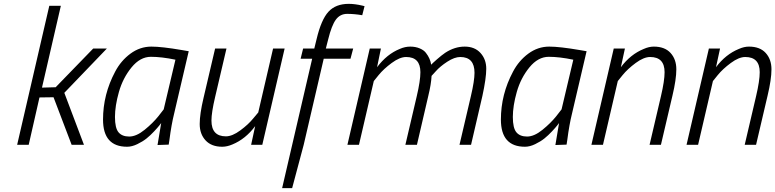

<svg xmlns="http://www.w3.org/2000/svg" viewBox="-20 -752 4026 997"><path d="M129 0 185 -246 258 -247 352 0H416L314 -270L535 -500H464L269 -299L198 -297L296 -722H236L69 0Z M640 10C656.7 10 674.3 5.5 693 -3.5C711.7 -12.5 727.7 -22.3 741 -33C754.3 -43.7 767.5 -56 780.5 -70C793.5 -84 802.2 -93.8 806.5 -99.5L817 -113C814.3 -99 808 -61 798 1L856 -1L860 -27C866.7 -79 874.7 -123.7 884 -161L960 -486L925 -492C855 -504 802 -510 766 -510C726.7 -510 690.5 -497.8 657.5 -473.5C624.5 -449.2 598 -418 578 -380C536 -301.3 515 -218.3 515 -131C515 -37 556.7 10 640 10ZM891 -442 830 -184 802 -148C783.3 -124.7 759.7 -101.3 731 -78C702.3 -54.7 675.7 -43 651 -43C626.3 -43 607.8 -50.3 595.5 -65C583.2 -79.7 577 -106.2 577 -144.5C577 -182.8 583.8 -226.2 597.5 -274.5C611.2 -322.8 633 -365.3 663 -402C693 -438.7 726.5 -457 763.5 -457C800.5 -457 843 -452 891 -442Z M1134 10C1150.7 10 1168.3 6 1187 -2C1232.3 -20.7 1271.7 -52.3 1305 -97L1284 0H1342L1458 -500H1398L1321 -168L1295 -137C1278.3 -116.3 1256 -95.7 1228 -75C1200 -54.3 1175 -44 1153 -44C1103 -44 1078 -71.3 1078 -126C1078 -153.3 1084.3 -194 1097 -248L1156 -500H1097L1037 -244C1023.7 -188 1017 -142.7 1017 -108C1017 -73.3 1027.2 -45 1047.5 -23C1067.8 -1 1096.7 10 1134 10Z M1791 -732C1745.7 -732 1710.5 -718.3 1685.5 -691C1660.5 -663.7 1640 -616.3 1624 -549L1612 -500H1554L1541 -447H1601L1445 225H1497L1557 0L1661 -447H1800L1814 -500H1672L1684 -547C1696 -595.7 1709.3 -630 1724 -650C1738.7 -670 1758.3 -680 1783 -680C1807.7 -680 1833.7 -677.7 1861 -673L1873 -720L1861 -723C1835.7 -729 1812.3 -732 1791 -732Z M2163 -377C2163 -347.7 2156.7 -306 2144 -252L2085 0H2145L2204 -254C2214 -294.7 2219.7 -329.3 2221 -358L2243 -382C2257.7 -398.7 2277.5 -415.2 2302.5 -431.5C2327.5 -447.8 2350 -456 2370 -456C2419.3 -456 2444 -428.7 2444 -374C2444 -346.7 2437.7 -306 2425 -252L2366 0H2426L2485 -254C2498.3 -315.3 2505 -362.3 2505 -395C2505 -427.7 2495 -455 2475 -477C2455 -499 2427.7 -510 2393 -510C2358.3 -510 2324.7 -499.3 2292 -478C2279.3 -469.3 2264.8 -457.8 2248.5 -443.5C2232.2 -429.2 2222.3 -420 2219 -416C2215.7 -438 2206.7 -458.3 2192 -477C2185.3 -486.3 2174.7 -494.2 2160 -500.5C2145.3 -506.8 2128.8 -510 2110.5 -510C2092.2 -510 2074 -506 2056 -498C2011.3 -480 1972 -448.3 1938 -403L1958 -500H1900L1784 0H1844L1921 -331L1946 -362C1963.3 -383.3 1986 -404.3 2014 -425C2042 -445.7 2067 -456 2089 -456C2138.3 -456 2163 -429.7 2163 -377Z M2706 10C2722.7 10 2740.3 5.5 2759 -3.5C2777.7 -12.5 2793.7 -22.3 2807 -33C2820.3 -43.7 2833.5 -56 2846.5 -70C2859.5 -84 2868.2 -93.8 2872.5 -99.5L2883 -113C2880.3 -99 2874 -61 2864 1L2922 -1L2926 -27C2932.7 -79 2940.7 -123.7 2950 -161L3026 -486L2991 -492C2921 -504 2868 -510 2832 -510C2792.7 -510 2756.5 -497.8 2723.5 -473.5C2690.5 -449.2 2664 -418 2644 -380C2602 -301.3 2581 -218.3 2581 -131C2581 -37 2622.7 10 2706 10ZM2957 -442 2896 -184 2868 -148C2849.3 -124.7 2825.7 -101.3 2797 -78C2768.3 -54.7 2741.7 -43 2717 -43C2692.3 -43 2673.8 -50.3 2661.5 -65C2649.2 -79.7 2643 -106.2 2643 -144.5C2643 -182.8 2649.8 -226.2 2663.5 -274.5C2677.2 -322.8 2699 -365.3 2729 -402C2759 -438.7 2792.5 -457 2829.5 -457C2866.5 -457 2909 -452 2957 -442Z M3375 -510C3358.3 -510 3341 -506 3323 -498C3277 -479.3 3237.3 -447.7 3204 -403L3225 -500H3167L3051 0H3111L3188 -331L3213 -362C3230.3 -383.3 3253 -404.3 3281 -425C3309 -445.7 3334 -456 3356 -456C3406 -456 3431 -429.7 3431 -377C3431 -347.7 3424.7 -306 3412 -252L3353 0H3412L3472 -256C3485.3 -312 3492 -357.3 3492 -392C3492 -426.7 3482 -455 3462 -477C3442 -499 3413 -510 3375 -510Z M3869 -510C3852.3 -510 3835 -506 3817 -498C3771 -479.3 3731.3 -447.7 3698 -403L3719 -500H3661L3545 0H3605L3682 -331L3707 -362C3724.3 -383.3 3747 -404.3 3775 -425C3803 -445.7 3828 -456 3850 -456C3900 -456 3925 -429.7 3925 -377C3925 -347.7 3918.7 -306 3906 -252L3847 0H3906L3966 -256C3979.3 -312 3986 -357.3 3986 -392C3986 -426.7 3976 -455 3956 -477C3936 -499 3907 -510 3869 -510Z"/></svg>

Font: Titillium Web
Style: Light Italic
Weight: 300
Italic angle: -13°
Version: Version 1.001;PS 57.000;hotconv 1.0.70;makeotf.lib2.5.55311